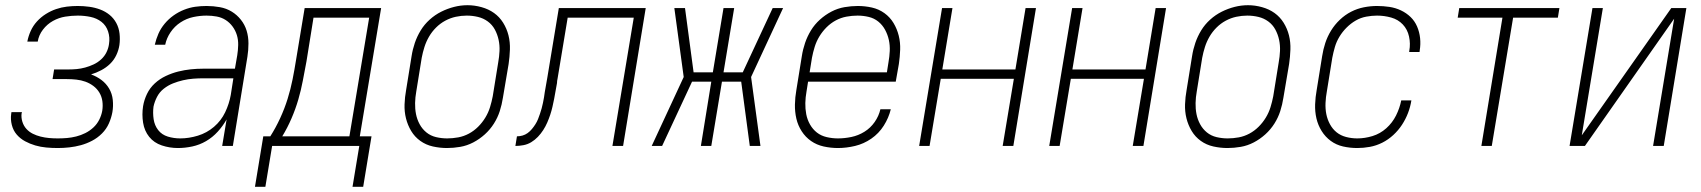

<svg xmlns="http://www.w3.org/2000/svg" viewBox="-20 -561 6540 738"><path d="M202 8Q180 8 158 6Q136 4 115.5 -2Q95 -8 76.5 -18Q58 -28 44.5 -43.5Q31 -59 25.5 -80.5Q20 -102 23 -123Q23 -125 23.5 -126.5Q24 -128 24 -130H64Q64 -129 64 -127.5Q64 -126 63 -125Q61 -109 66 -93Q71 -77 81.5 -65.5Q92 -54 106 -47Q120 -40 136 -36Q152 -32 168.5 -30.5Q185 -29 202 -29Q220 -29 237.5 -30.5Q255 -32 273 -36.5Q291 -41 308 -49.5Q325 -58 339 -71Q353 -84 361.5 -101Q370 -118 373 -135Q376 -154 373.5 -172Q371 -190 362 -205Q353 -220 339 -230.5Q325 -241 308.5 -247Q292 -253 273.5 -255Q255 -257 236 -257H182L188 -294H242Q259 -294 275 -295.5Q291 -297 307.5 -301.5Q324 -306 340 -313.5Q356 -321 369 -333Q382 -345 389.5 -360.5Q397 -376 399 -392Q403 -417 395.5 -440Q388 -463 370 -477Q352 -491 328 -496Q304 -501 279 -501Q255 -501 230.5 -497Q206 -493 183.5 -480.5Q161 -468 145 -447Q129 -426 125 -401H85Q89 -422 98 -442Q107 -462 122 -478.5Q137 -495 156 -507Q175 -519 195.5 -526Q216 -533 237 -535.5Q258 -538 279 -538Q301 -538 323 -535Q345 -532 365 -524.5Q385 -517 401 -504Q417 -491 427 -472.5Q437 -454 439.5 -432Q442 -410 439 -388Q436 -368 427 -349Q418 -330 403 -315.5Q388 -301 369 -291Q350 -281 330 -275Q352 -267 370 -253.5Q388 -240 399.5 -220.5Q411 -201 413.5 -177Q416 -153 412 -130Q408 -108 398.5 -86.5Q389 -65 372 -48Q355 -31 334 -20Q313 -9 291 -3Q269 3 246.5 5.5Q224 8 202 8Z M664 8Q632 8 602 -2Q572 -12 553.5 -35Q535 -58 530 -89.5Q525 -121 530 -153Q534 -177 545 -200Q556 -223 575 -240.5Q594 -258 617.5 -269Q641 -280 665 -286Q689 -292 713 -294.5Q737 -297 761 -297H883L892 -349Q895 -368 895.5 -388Q896 -408 890.5 -426Q885 -444 874 -459Q863 -474 847.5 -484Q832 -494 813 -497.5Q794 -501 774 -501Q749 -501 723 -495.5Q697 -490 674 -475Q651 -460 635.5 -437Q620 -414 615 -389H575Q580 -411 589 -431.5Q598 -452 613 -470Q628 -488 647 -501.5Q666 -515 687.5 -523.5Q709 -532 730.5 -535Q752 -538 774 -538Q800 -538 825 -533.5Q850 -529 870.5 -516.5Q891 -504 906 -485Q921 -466 928 -443Q935 -420 935 -394Q935 -368 931 -343L875 0H834L851 -102Q837 -77 817 -55Q797 -33 772 -18.5Q747 -4 719 2Q691 8 664 8ZM673 -29Q706 -29 740.5 -39.5Q775 -50 802.5 -73.5Q830 -97 845.5 -129.5Q861 -162 867 -196L877 -260H761Q742 -260 722.5 -258.5Q703 -257 683.5 -252.5Q664 -248 645 -240.5Q626 -233 609.5 -220Q593 -207 583.5 -188.5Q574 -170 570 -151Q567 -127 570.5 -103Q574 -79 588 -61Q602 -43 625 -36Q648 -29 673 -29Z M1000 157H960L992 -37H1019Q1040 -70 1057 -107Q1074 -144 1085.5 -181Q1097 -218 1104.5 -255.5Q1112 -293 1118 -331L1151 -530H1445L1363 -37H1408L1376 157H1335L1361 0H1026ZM1323 -37 1399 -493H1185L1158 -325Q1151 -288 1144 -251Q1137 -214 1126.5 -178Q1116 -142 1100.5 -106Q1085 -70 1065 -37Z M1698 8Q1671 8 1644 2Q1617 -4 1595.5 -19.5Q1574 -35 1560.5 -57.5Q1547 -80 1540.5 -106Q1534 -132 1535 -160Q1536 -188 1541 -215L1562 -345Q1566 -371 1574.5 -396Q1583 -421 1597 -444Q1611 -467 1631.5 -485.5Q1652 -504 1676 -516Q1700 -528 1725.5 -534.5Q1751 -541 1777 -541Q1804 -541 1831 -533.5Q1858 -526 1879 -511Q1900 -496 1914 -473.5Q1928 -451 1934.5 -425Q1941 -399 1940 -370.5Q1939 -342 1935 -315L1913 -185Q1909 -159 1901 -134Q1893 -109 1878.5 -86Q1864 -63 1843.5 -44.5Q1823 -26 1799 -13.5Q1775 -1 1749 3.5Q1723 8 1698 8ZM1699 -29Q1720 -29 1741.5 -33Q1763 -37 1782.5 -47.5Q1802 -58 1818 -74Q1834 -90 1845.5 -109Q1857 -128 1863.5 -149Q1870 -170 1874 -191L1895 -321Q1899 -343 1900 -365Q1901 -387 1896.5 -408Q1892 -429 1882 -447.5Q1872 -466 1855 -478.5Q1838 -491 1817 -496Q1796 -501 1774 -501Q1753 -501 1732 -496.5Q1711 -492 1691.5 -481.5Q1672 -471 1656 -455Q1640 -439 1629 -420Q1618 -401 1611.5 -380.5Q1605 -360 1601 -339L1580 -209Q1576 -187 1575.5 -165Q1575 -143 1579 -122.5Q1583 -102 1593 -83.5Q1603 -65 1619 -52Q1635 -39 1656 -34Q1677 -29 1699 -29Z M1961 0 1967 -37Q1978 -37 1988.5 -40Q1999 -43 2008 -49.5Q2017 -56 2024.5 -65Q2032 -74 2038 -83.5Q2044 -93 2048 -103Q2052 -113 2055.5 -123.5Q2059 -134 2062 -144.5Q2065 -155 2067 -165.5Q2069 -176 2071 -186.5Q2073 -197 2074 -207Q2077 -221 2079 -235.5Q2081 -250 2084 -264L2128 -530H2462L2375 0H2334L2416 -493H2162L2123 -258Q2122 -254 2121.5 -250Q2121 -246 2121 -242Q2118 -227 2115.5 -211.5Q2113 -196 2110 -181Q2107 -166 2103.5 -150.5Q2100 -135 2095 -120Q2090 -105 2083.5 -90Q2077 -75 2068 -61Q2059 -47 2047.5 -35Q2036 -23 2022 -14.5Q2008 -6 1992 -3Q1976 0 1961 0Z M2485 0 2608 -265 2572 -530H2613L2646 -283H2720L2761 -530H2802L2761 -283H2835L2950 -530H2990L2867 -265L2903 0H2862L2829 -247H2755L2714 0H2674L2714 -247H2640L2525 0Z M3201 8Q3173 8 3146 2Q3119 -4 3097.5 -19Q3076 -34 3061.5 -56.5Q3047 -79 3041 -105Q3035 -131 3035.5 -159Q3036 -187 3041 -215L3062 -345Q3066 -371 3074.5 -396Q3083 -421 3097 -444Q3111 -467 3131.5 -485.5Q3152 -504 3176 -516.5Q3200 -529 3226 -533.5Q3252 -538 3277 -538Q3305 -538 3331.5 -532Q3358 -526 3379.5 -510.5Q3401 -495 3414.5 -472.5Q3428 -450 3434.5 -424Q3441 -398 3440 -370Q3439 -342 3435 -315L3423 -247H3086L3080 -209Q3076 -187 3075.5 -165Q3075 -143 3079 -122Q3083 -101 3093.5 -82.5Q3104 -64 3120 -51.5Q3136 -39 3157.5 -34Q3179 -29 3201 -29Q3226 -29 3252.5 -34.5Q3279 -40 3302.5 -54.5Q3326 -69 3342 -92Q3358 -115 3364 -141H3404Q3396 -108 3377 -78Q3358 -48 3329 -28Q3300 -8 3266.5 0Q3233 8 3201 8ZM3389 -283 3395 -321Q3399 -343 3400 -365Q3401 -387 3396.5 -407.5Q3392 -428 3382 -446.5Q3372 -465 3356 -478Q3340 -491 3319 -496Q3298 -501 3276 -501Q3255 -501 3233.5 -497Q3212 -493 3192.5 -482.5Q3173 -472 3157 -456Q3141 -440 3129.5 -421Q3118 -402 3111.5 -381Q3105 -360 3101 -339L3092 -283Z M3513 0 3601 -530H3641L3602 -294H3883L3922 -530H3962L3875 0H3834L3877 -258H3596L3553 0Z M4013 0 4101 -530H4141L4102 -294H4383L4422 -530H4462L4375 0H4334L4377 -258H4096L4053 0Z M4698 8Q4671 8 4644 2Q4617 -4 4595.5 -19.5Q4574 -35 4560.5 -57.5Q4547 -80 4540.5 -106Q4534 -132 4535 -160Q4536 -188 4541 -215L4562 -345Q4566 -371 4574.5 -396Q4583 -421 4597 -444Q4611 -467 4631.5 -485.5Q4652 -504 4676 -516Q4700 -528 4725.5 -534.5Q4751 -541 4777 -541Q4804 -541 4831 -533.5Q4858 -526 4879 -511Q4900 -496 4914 -473.5Q4928 -451 4934.5 -425Q4941 -399 4940 -370.5Q4939 -342 4935 -315L4913 -185Q4909 -159 4901 -134Q4893 -109 4878.5 -86Q4864 -63 4843.5 -44.5Q4823 -26 4799 -13.5Q4775 -1 4749 3.5Q4723 8 4698 8ZM4699 -29Q4720 -29 4741.5 -33Q4763 -37 4782.5 -47.5Q4802 -58 4818 -74Q4834 -90 4845.5 -109Q4857 -128 4863.5 -149Q4870 -170 4874 -191L4895 -321Q4899 -343 4900 -365Q4901 -387 4896.5 -408Q4892 -429 4882 -447.5Q4872 -466 4855 -478.5Q4838 -491 4817 -496Q4796 -501 4774 -501Q4753 -501 4732 -496.5Q4711 -492 4691.5 -481.5Q4672 -471 4656 -455Q4640 -439 4629 -420Q4618 -401 4611.5 -380.5Q4605 -360 4601 -339L4580 -209Q4576 -187 4575.5 -165Q4575 -143 4579 -122.5Q4583 -102 4593 -83.5Q4603 -65 4619 -52Q4635 -39 4656 -34Q4677 -29 4699 -29Z M5197 8Q5169 8 5142.5 2Q5116 -4 5095 -19.5Q5074 -35 5060 -57.5Q5046 -80 5040 -106Q5034 -132 5035 -160Q5036 -188 5041 -215L5062 -345Q5066 -371 5074 -395.5Q5082 -420 5096 -443Q5110 -466 5130 -485Q5150 -504 5173.5 -516Q5197 -528 5222.5 -533Q5248 -538 5273 -538Q5297 -538 5320.5 -534.5Q5344 -531 5365 -521Q5386 -511 5402 -495.5Q5418 -480 5427 -459Q5436 -438 5438.5 -414.5Q5441 -391 5437 -367Q5437 -366 5437 -364.5Q5437 -363 5436 -361H5396Q5397 -362 5397 -363.5Q5397 -365 5397 -366Q5402 -393 5396 -420.5Q5390 -448 5372 -467Q5354 -486 5327.5 -493.5Q5301 -501 5273 -501Q5253 -501 5231.5 -497Q5210 -493 5191 -482Q5172 -471 5156 -455Q5140 -439 5128.5 -420Q5117 -401 5111 -380.5Q5105 -360 5101 -339L5080 -209Q5076 -188 5075 -165.5Q5074 -143 5078 -122.5Q5082 -102 5092 -83.5Q5102 -65 5117.5 -52.5Q5133 -40 5154 -34.5Q5175 -29 5197 -29Q5226 -29 5255.5 -38Q5285 -47 5308.5 -68Q5332 -89 5346 -117Q5360 -145 5366 -175H5405Q5401 -150 5392 -126.5Q5383 -103 5369 -81.5Q5355 -60 5335.5 -42Q5316 -24 5293 -12.5Q5270 -1 5245.5 3.5Q5221 8 5197 8Z M5674 0 5755 -493H5583L5589 -530H5974L5968 -493H5796L5714 0Z M6013 0 6101 -530H6141L6060 -41L6404 -530H6462L6375 0H6334L6415 -489L6072 0Z"/></svg>

Font: Iosevka Curly XLtObl
Style: Regular
Weight: 200
Italic angle: -9°
Monospace: yes
Designer: Belleve Invis
Foundry: Belleve Invis
Version: Version 11.1.0; ttfautohint (v1.8.3)